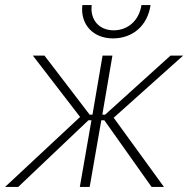

<svg xmlns="http://www.w3.org/2000/svg" viewBox="-45 -740 745 760"><path d="M-25 0H27L305 -264H317L271 0H310L356 -264H368L555 0H604L405 -274L680 -520H630L371 -286H360L400 -520H361L321 -286H310L131 -520H85L272 -277ZM402 -588C480 -588 539 -638 551 -720H515C505 -657 460 -620 405 -620C347 -620 311 -662 318 -720H281C272 -643 324 -588 402 -588Z"/></svg>

Font: Fixel Text 20240404 ExtraLight
Style: Italic
Weight: 200
Width: 4
Italic angle: -10°
Designer: AlfaBravo + MacPaw
Foundry: Kyrylo Tkachov, Marchela Mozhyna, Serhii Makarenko, Maria Weinstein, Zakhar Kryvoshyya
Version: Version 1.211;Glyphs 3.2 (3225)